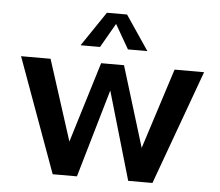

<svg xmlns="http://www.w3.org/2000/svg" viewBox="-51 -779 957 836"><g transform="rotate(5 427.0 -360.5)"><path d="M27 -500H156L269 -148L377 -500H477L585 -148L698 -500H827L645 0H539L427 -385L315 0H209ZM383 -721H471L573 -570H488L427 -676L366 -570H281Z"/></g></svg>

Font: Moderustic Med
Style: Regular
Weight: 500
Designer: Tural Alisoy
Foundry: TAFT Foundry
Version: Version 2.110